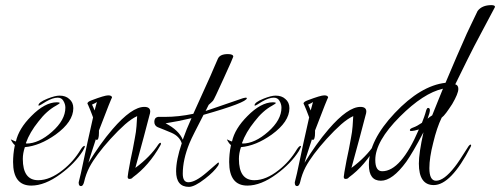

<svg xmlns="http://www.w3.org/2000/svg" viewBox="-20 -705 1951 749"><path d="M102 19Q31 19 31 -73Q31 -87 32.5 -103.5Q34 -120 38 -139Q34 -142 30 -147.5Q26 -153 22 -161Q26 -160 30.5 -157.5Q35 -155 42 -153Q53 -203 102 -252Q155 -306 202 -306Q213 -306 213 -303Q213 -301 199 -293Q162 -273 130 -231Q96 -189 81 -147Q82 -146 82 -146Q82 -146 83 -145Q131 -145 183 -191Q235 -237 235 -285Q235 -299 227 -312Q220 -324 205 -324Q186 -324 160 -309Q135 -293 132 -293Q130 -293 130 -294Q130 -306 165 -320Q195 -332 212 -332Q236 -332 250 -319Q266 -306 266 -283Q266 -230 197 -180Q135 -136 77 -131Q69 -107 69 -85Q69 -2 129 -2Q175 -2 225 -42Q267 -75 295 -122Q304 -136 310 -136Q311 -136 311 -134Q311 -130 303 -116Q272 -67 216 -26Q155 19 102 19Z M296 21Q287 21 287 8V6Q291 -8 295.5 -29Q300 -50 306 -78Q312 -106 321 -148.5Q330 -191 343 -247Q342 -249 339.5 -256.5Q337 -264 332 -276Q327 -289 324 -295Q321 -301 321 -301Q321 -308 338 -314Q388 -333 402 -333Q417 -333 417 -324Q417 -324 417 -324Q416 -327 366 -196V-187Q366 -159 357 -159Q356 -159 354 -162Q346 -137 338.5 -114.5Q331 -92 325 -70Q347 -106 370.5 -139Q394 -172 419 -201Q494 -288 543 -288Q566 -288 566 -270Q566 -264 563 -255Q554 -221 540.5 -169.5Q527 -118 508 -50Q566 -93 598 -142Q603 -148 605 -148Q608 -148 608 -144Q608 -142 605 -137Q561 -59 498 -13Q494 -7 485 -7Q478 -7 478 -15Q478 -17 480.5 -33.5Q483 -50 489 -80Q494 -102 498 -123Q502 -144 506 -166Q511 -191 512.5 -212.5Q514 -234 515 -252Q493 -242 467.5 -219.5Q442 -197 411 -163Q354 -100 329 -53Q315 -26 308 5Q304 21 296 21ZM349 -274 358 -307Q353 -303 339 -297Q342 -291 344.5 -285Q347 -279 349 -274Z M717 24Q667 24 667 -37Q667 -81 689 -146Q685 -159 675 -169.5Q665 -180 649 -187Q636 -193 622.5 -198Q609 -203 595 -209Q582 -215 582 -230Q582 -246 596 -249H623Q676 -249 734 -261L735 -263L801 -409Q806 -420 813 -437Q820 -454 830 -476Q838 -494 869 -494Q890 -494 890 -484Q890 -481 853 -400Q815 -316 811 -312Q809 -310 804.5 -305.5Q800 -301 794 -296Q790 -289 782 -272Q797 -277 833.5 -289.5Q870 -302 928 -322Q932 -323 935 -323.5Q938 -324 939 -324Q943 -324 943 -322Q943 -305 774 -257Q754 -218 740 -190.5Q726 -163 719 -146Q706 -114 699.5 -84.5Q693 -55 693 -27Q693 6 715 6Q742 6 786 -32Q809 -52 820 -61.5Q831 -71 831 -71Q834 -71 834 -68Q834 -65 831 -59Q815 -35 780 -8Q739 24 717 24ZM693 -160Q700 -180 708.5 -201Q717 -222 727 -244Q702 -238 676.5 -233Q651 -228 626 -224Q678 -197 693 -160Z M945 19Q874 19 874 -73Q874 -87 875.5 -103.5Q877 -120 881 -139Q877 -142 873 -147.5Q869 -153 865 -161Q869 -160 873.5 -157.5Q878 -155 885 -153Q896 -203 945 -252Q998 -306 1045 -306Q1056 -306 1056 -303Q1056 -301 1042 -293Q1005 -273 973 -231Q939 -189 924 -147Q925 -146 925 -146Q925 -146 926 -145Q974 -145 1026 -191Q1078 -237 1078 -285Q1078 -299 1070 -312Q1063 -324 1048 -324Q1029 -324 1003 -309Q978 -293 975 -293Q973 -293 973 -294Q973 -306 1008 -320Q1038 -332 1055 -332Q1079 -332 1093 -319Q1109 -306 1109 -283Q1109 -230 1040 -180Q978 -136 920 -131Q912 -107 912 -85Q912 -2 972 -2Q1018 -2 1068 -42Q1110 -75 1138 -122Q1147 -136 1153 -136Q1154 -136 1154 -134Q1154 -130 1146 -116Q1115 -67 1059 -26Q998 19 945 19Z M1139 21Q1130 21 1130 8V6Q1134 -8 1138.5 -29Q1143 -50 1149 -78Q1155 -106 1164 -148.5Q1173 -191 1186 -247Q1185 -249 1182.5 -256.5Q1180 -264 1175 -276Q1170 -289 1167 -295Q1164 -301 1164 -301Q1164 -308 1181 -314Q1231 -333 1245 -333Q1260 -333 1260 -324Q1260 -324 1260 -324Q1259 -327 1209 -196V-187Q1209 -159 1200 -159Q1199 -159 1197 -162Q1189 -137 1181.5 -114.5Q1174 -92 1168 -70Q1190 -106 1213.5 -139Q1237 -172 1262 -201Q1337 -288 1386 -288Q1409 -288 1409 -270Q1409 -264 1406 -255Q1397 -221 1383.5 -169.5Q1370 -118 1351 -50Q1409 -93 1441 -142Q1446 -148 1448 -148Q1451 -148 1451 -144Q1451 -142 1448 -137Q1404 -59 1341 -13Q1337 -7 1328 -7Q1321 -7 1321 -15Q1321 -17 1323.5 -33.5Q1326 -50 1332 -80Q1337 -102 1341 -123Q1345 -144 1349 -166Q1354 -191 1355.5 -212.5Q1357 -234 1358 -252Q1336 -242 1310.5 -219.5Q1285 -197 1254 -163Q1197 -100 1172 -53Q1158 -26 1151 5Q1147 21 1139 21ZM1192 -274 1201 -307Q1196 -303 1182 -297Q1185 -291 1187.5 -285Q1190 -279 1192 -274Z M1672 17Q1614 17 1614 -67Q1614 -108 1632 -189Q1611 -149 1594 -120Q1577 -91 1565 -74Q1511 0 1466 0Q1419 0 1419 -62Q1419 -157 1520 -264Q1621 -371 1718 -382Q1740 -435 1761 -483Q1782 -531 1801 -574Q1809 -591 1819.5 -613Q1830 -635 1843 -662Q1860 -685 1897 -685Q1911 -685 1911 -678Q1911 -678 1909 -674Q1901 -658 1887.5 -633.5Q1874 -609 1857 -576Q1829 -524 1804 -473.5Q1779 -423 1756 -376Q1768 -373 1768 -358Q1768 -340 1744 -299Q1731 -279 1721 -265.5Q1711 -252 1703 -246Q1684 -207 1670 -148Q1655 -90 1655 -49Q1655 0 1681 0Q1712 0 1754 -54Q1768 -71 1808 -135Q1813 -141 1815 -141Q1818 -141 1818 -138Q1818 -138 1816 -132Q1739 17 1672 17ZM1471 -37Q1544 -37 1614 -200Q1595 -194 1583 -194Q1579 -194 1579 -198Q1579 -203 1593 -208Q1607 -213 1626 -226Q1630 -236 1634.5 -248.5Q1639 -261 1643 -276Q1646 -284 1650 -284Q1657 -284 1657 -275Q1657 -266 1648 -242Q1653 -246 1657.5 -249.5Q1662 -253 1666 -255Q1676 -280 1686.5 -306Q1697 -332 1708 -359Q1632 -342 1540 -250Q1444 -154 1444 -81Q1444 -37 1471 -37Z"/></svg>

Font: Ruthie
Style: Regular
Weight: 400
Designer: Robert E. Leuschke
Foundry: Robert E. Leuschke
Version: Version 1.012